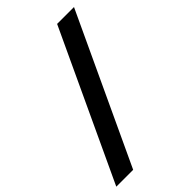

<svg xmlns="http://www.w3.org/2000/svg" viewBox="-260 -806 1030 1030"><g transform="rotate(-45 255.0 -291.0)"><path d="M-12 130 381 -712H509L116 130Z"/></g></svg>

Font: Overpass
Style: Bold
Weight: 700
Designer: Delve Withrington, Dave Bailey, Thomas Jockin
Foundry: Delve Fonts LLC
Version: Version 4.000; ttfautohint (v1.8.3)